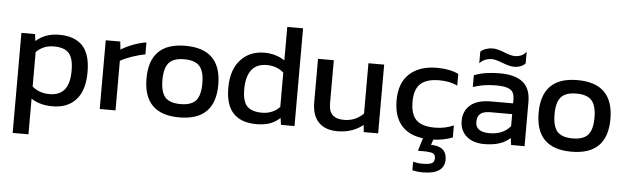

<svg xmlns="http://www.w3.org/2000/svg" viewBox="-54 -876 4295 1319"><g transform="rotate(5 2094.0 -217.0)"><path d="M63 215.8V-474.1H157.2L163.1 -426.8Q227.5 -483.9 323.2 -483.9Q429.2 -483.9 484.1 -426.8Q539.1 -369.6 539.1 -245.1Q539.1 -119.1 481.2 -54.7Q423.3 9.8 318.8 9.8Q232.4 9.8 171.9 -29.8V215.8ZM291 -71.8Q360.8 -71.8 395 -114.7Q429.2 -157.7 429.2 -246.1Q429.2 -330.1 397.9 -365.5Q366.7 -400.9 293.9 -400.9Q220.2 -400.9 171.9 -351.1V-113.8Q220.2 -71.8 291 -71.8Z M644.5 0V-474.1H744.6L750.5 -418.9Q785.2 -440.9 832 -458.7Q878.9 -476.6 924.3 -483.9V-400.9Q881.3 -393.6 831.8 -376.5Q782.2 -359.4 753.4 -341.8V0Z M1193.4 9.8Q946.3 9.8 946.3 -236.8Q946.3 -483.9 1193.4 -483.9Q1441.4 -483.9 1441.4 -236.8Q1441.4 9.8 1193.4 9.8ZM1193.4 -82Q1268.1 -82 1299.8 -117.9Q1331.5 -153.8 1331.5 -236.8Q1331.5 -318.8 1299.8 -355Q1268.1 -391.1 1193.4 -391.1Q1119.6 -391.1 1087.9 -355Q1056.2 -318.8 1056.2 -236.8Q1056.2 -153.8 1087.6 -117.9Q1119.1 -82 1193.4 -82Z M1727.5 9.8Q1677.7 9.8 1639.2 -2.4Q1600.6 -14.6 1571.5 -41.5Q1542.5 -68.4 1527.1 -113.8Q1511.7 -159.2 1511.7 -222.2Q1511.7 -346.2 1574.2 -415Q1636.7 -483.9 1737.8 -483.9Q1818.4 -483.9 1878.9 -442.9V-673.8H1987.8V0H1894.5L1887.7 -46.9Q1855.5 -17.6 1817.1 -3.9Q1778.8 9.8 1727.5 9.8ZM1756.8 -71.8Q1830.1 -71.8 1878.9 -122.1V-358.9Q1832.5 -400.9 1760.7 -400.9Q1691.9 -400.9 1656.7 -355.2Q1621.6 -309.6 1621.6 -221.2Q1621.6 -138.7 1653.6 -105.2Q1685.5 -71.8 1756.8 -71.8Z M2284.2 9.8Q2199.2 9.8 2153.8 -37.4Q2108.4 -84.5 2108.4 -174.8V-474.1H2217.3V-174.8Q2217.3 -122.1 2243.2 -96.9Q2269 -71.8 2323.2 -71.8Q2400.9 -71.8 2456.1 -127V-474.1H2564.5V0H2465.3L2460.4 -48.8Q2386.7 9.8 2284.2 9.8Z M3078.1 -17.1Q3020 6.8 2945.8 9.8L2933.1 46.9Q2986.3 46.9 3014.2 70.6Q3042 94.2 3042 137.2Q3042 240.2 2894 240.2Q2853 240.2 2820.8 231.9V172.9Q2851.6 181.2 2882.8 181.2Q2930.2 181.2 2949 172.1Q2967.8 163.1 2967.8 136.2Q2967.8 110.4 2949.2 102.8Q2930.7 95.2 2886.7 95.2H2847.2L2874 6.8Q2773.9 -5.4 2722.4 -67.4Q2670.9 -129.4 2670.9 -236.8Q2670.9 -358.4 2739.7 -421.1Q2808.6 -483.9 2929.7 -483.9Q3016.6 -483.9 3077.1 -455.1V-374Q3025.4 -399.9 2951.2 -399.9Q2865.7 -399.9 2823.2 -362.1Q2780.8 -324.2 2780.8 -236.8Q2780.8 -150.9 2820.1 -112.1Q2859.4 -73.2 2948.7 -73.2Q3020 -73.2 3078.1 -100.1Z M3453.6 -537.1Q3424.8 -537.1 3374 -556.6Q3323.2 -576.2 3301.3 -576.2Q3246.6 -576.2 3214.4 -540V-620.1Q3227.1 -633.8 3250.7 -641.8Q3274.4 -649.9 3299.3 -649.9Q3329.1 -649.9 3377.9 -630.4Q3426.8 -610.8 3452.6 -610.8Q3504.4 -610.8 3532.2 -647.9V-567.9Q3522 -554.2 3501 -545.7Q3480 -537.1 3453.6 -537.1ZM3296.4 9.8Q3249.5 9.8 3212.4 -5.6Q3175.3 -21 3151.9 -54.4Q3128.4 -87.9 3128.4 -134.8Q3128.4 -204.6 3176.3 -245.4Q3224.1 -286.1 3318.4 -286.1H3470.2V-307.1Q3470.2 -342.3 3460 -361.1Q3449.7 -379.9 3421.6 -389.4Q3393.6 -398.9 3341.3 -398.9Q3256.8 -398.9 3184.6 -374V-455.1Q3256.8 -483.9 3361.3 -483.9Q3467.3 -483.9 3520.8 -440.9Q3574.2 -397.9 3574.2 -305.2V0H3481.4L3474.6 -47.9Q3415.5 9.8 3296.4 9.8ZM3325.7 -67.9Q3419.4 -67.9 3470.2 -128.9V-211.9H3320.3Q3272.9 -211.9 3251.2 -193.8Q3229.5 -175.8 3229.5 -137.2Q3229.5 -67.9 3325.7 -67.9Z M3897.5 9.8Q3650.4 9.8 3650.4 -236.8Q3650.4 -483.9 3897.5 -483.9Q4145.5 -483.9 4145.5 -236.8Q4145.5 9.8 3897.5 9.8ZM3897.5 -82Q3972.2 -82 4003.9 -117.9Q4035.6 -153.8 4035.6 -236.8Q4035.6 -318.8 4003.9 -355Q3972.2 -391.1 3897.5 -391.1Q3823.7 -391.1 3792 -355Q3760.3 -318.8 3760.3 -236.8Q3760.3 -153.8 3791.7 -117.9Q3823.2 -82 3897.5 -82Z"/></g></svg>

Font: Kanit
Style: Regular
Weight: 400
Designer: Katatrad Team
Foundry: CadsonDemak
Version: Version 1.000;PS 001.000;hotconv 1.0.88;makeotf.lib2.5.64775